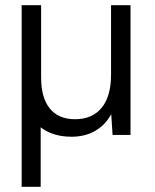

<svg xmlns="http://www.w3.org/2000/svg" viewBox="-20 -520 597 740"><path d="M483 0H413.9L408.7 -80Q386.5 -38.9 347.4 -15.9Q308.4 7 255.1 7Q166.8 7 115.2 -48.9Q63.5 -104.8 63.5 -212V-500H138.5V-220.7Q138.5 -142.9 172.1 -101.7Q205.7 -60.5 269.5 -60.5Q335.3 -60.5 371.6 -104.3Q408 -148.2 408 -232.1V-500H483ZM136.8 -407V200H63.5V-407Z"/></svg>

Font: AF Albert Sans Medium
Style: Regular
Weight: 500
Designer: Andreas Rasmussen
Foundry: a.Foundry
Version: Version 1.300;Glyphs 3.2 (3231)